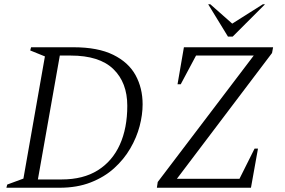

<svg xmlns="http://www.w3.org/2000/svg" viewBox="-20 -882 1338 902"><path d="M10 0 14 -15 90 -43 191 -617 122 -645 126 -660H325Q440 -660 512 -624.5Q584 -589 617 -528.5Q650 -468 650 -392Q650 -343 636 -289.5Q622 -236 592 -184.5Q562 -133 516 -91.5Q470 -50 406 -25Q342 0 260 0ZM312 -621H261L158 -39H270Q371 -39 439.5 -82Q508 -125 543 -202.5Q578 -280 578 -385Q578 -494 512.5 -557.5Q447 -621 312 -621ZM717 0 721 -27 1172 -621H901L829 -486H814L844 -660H1263L1258 -633L811 -42H1105L1176 -184H1192L1159 0ZM1051 -710 958 -862H968L1071 -771L1215 -862H1225L1073 -710Z"/></svg>

Font: Spectral SC Light
Style: Italic
Weight: 300
Italic angle: -10°
Designer: Jean-Baptiste Levee
Foundry: Production Type
Version: Version 2.001